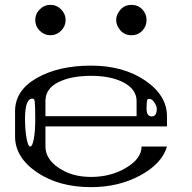

<svg xmlns="http://www.w3.org/2000/svg" viewBox="-20 -770 790 790"><path d="M565.4 -643.6Q547.9 -625 520.5 -625Q494.1 -625 476.6 -643.6Q458 -664.1 458 -687.5Q458 -710.9 476.6 -731.4Q494.1 -750 520.5 -750Q547.9 -750 565.4 -731.4Q583 -712.9 583 -687.5Q583 -662.1 565.4 -643.6ZM231.4 -731.4Q250 -712.9 250 -687.5Q250 -662.1 231.4 -643.6Q212.9 -625 187.5 -625Q162.1 -625 143.6 -643.6Q125 -662.1 125 -687.5Q125 -712.9 143.6 -731.4Q162.1 -750 187.5 -750Q212.9 -750 231.4 -731.4ZM625 -322.3Q625 -334 614.3 -349.6Q604.5 -363.3 594.7 -363.3Q585.9 -363.3 585 -356.4Q583 -346.7 583 -322.3Q583 -291 604.5 -291Q625 -291 625 -322.3ZM123 -351.6Q122.1 -364.3 113.3 -364.3Q83 -364.3 83 -281.2Q83 -234.4 89.8 -198.2Q95.7 -167 104.5 -167Q113.3 -167 119.1 -198.2Q125 -228.5 125 -281.2Q125 -334 123 -351.6ZM667 -250H167V-167Q167 -116.2 221.7 -79.1Q276.4 -42 354.5 -42Q435.5 -42 498 -79.1Q562.5 -117.2 562.5 -167H667Q646.5 -96.7 556.6 -47.9Q467.8 0 354.5 0Q222.7 0 132.8 -60.5Q42 -122.1 42 -208V-312.5Q42 -398.4 131.8 -449.2Q221.7 -500 354.5 -500Q486.3 -500 576.2 -439.5Q667 -377.9 667 -292ZM542 -292V-354.5Q542 -402.3 488.3 -430.7Q436.5 -458 354.5 -458Q272.5 -458 219.7 -431.6Q167 -405.3 167 -354.5V-292Z"/></svg>

Font: okolaksMetalik
Style: bold
Weight: 700
Width: 7
Version: Version 0.6